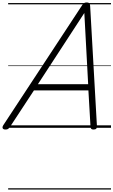

<svg xmlns="http://www.w3.org/2000/svg" viewBox="-66 -1035 919 1555"><path d="M-22 14Q-38 14 -43.5 5Q-49 -4 -40 -20L600 -994Q608 -1006 615.5 -1010.5Q623 -1015 637 -1015Q650 -1015 656.5 -1009.5Q663 -1004 664 -988L719 -14Q720 0 713.5 7Q707 14 692 14Q678 14 673 8.5Q668 3 667 -10L650 -303H209L16 -9Q6 5 -1 9.5Q-8 14 -22 14ZM241 -353H648L617 -930ZM0 490H833V500H0ZM0 -20H833V0H0ZM0 -505H833V-500H0ZM0 -1010H833V-1000H0Z"/></svg>

Font: Playwrite NZ Guides
Style: Regular
Weight: 400
Designer: Veronika Burian, José Scaglione
Foundry: TypeTogether
Version: Version 1.003